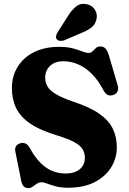

<svg xmlns="http://www.w3.org/2000/svg" viewBox="-20 -955 667 992"><path d="M332.5 15Q295 15 268.2 7.8Q241.5 0.5 223.5 -6.5Q205.5 -13.5 195.5 -13.5Q184.5 -13.5 176 -9Q167.5 -4.5 160 1.5Q152.5 7.5 144.8 12.2Q137 17 128 17Q111.5 17 102.5 8Q93.5 -1 89.5 -21.5L59 -173.5Q56 -188.5 62.5 -199Q69 -209.5 83.5 -214.5Q99 -219.5 111.8 -213.5Q124.5 -207.5 134.5 -189.5Q161.5 -140.5 191 -111.8Q220.5 -83 252.5 -70.8Q284.5 -58.5 319 -58.5Q365 -58.5 391.8 -80.5Q418.5 -102.5 418.5 -139.5Q418.5 -164 407.2 -183.2Q396 -202.5 365.2 -219.8Q334.5 -237 276 -255Q188 -281 136.8 -316Q85.5 -351 63.5 -396.5Q41.5 -442 41.5 -499.5Q41.5 -562 71.5 -610.2Q101.5 -658.5 156.2 -685.8Q211 -713 285.5 -713Q327.5 -713 356.2 -705.2Q385 -697.5 404.5 -689.5Q424 -681.5 438 -681.5Q450 -681.5 458.2 -689.8Q466.5 -698 475.2 -706.5Q484 -715 499 -715Q514.5 -715 524.8 -704.5Q535 -694 543.5 -666L588 -514Q593.5 -495.5 586.5 -481.8Q579.5 -468 563 -463.5Q547 -459 535.2 -465.2Q523.5 -471.5 515 -488Q486.5 -542.5 452 -575.8Q417.5 -609 380.8 -623.8Q344 -638.5 307.5 -638.5Q263.5 -638.5 238.5 -614.5Q213.5 -590.5 213.5 -553.5Q213.5 -528 226 -507.2Q238.5 -486.5 270 -468Q301.5 -449.5 357.5 -430Q443.5 -402 492.8 -367.5Q542 -333 562.8 -290Q583.5 -247 583.5 -194.5Q583.5 -136.5 553.5 -89Q523.5 -41.5 467.5 -13.2Q411.5 15 332.5 15ZM329.5 -869.5Q350 -903.5 373.8 -922Q397.5 -940.5 429.5 -933Q458 -926.5 471.2 -903.2Q484.5 -880 478.5 -856.5Q473 -830 453.8 -814Q434.5 -798 400 -784.5L311 -746.5Q301 -743 290.5 -744Q280 -745 273.5 -752Q267.5 -760 269.8 -769.2Q272 -778.5 277.5 -788Z"/></svg>

Font: Fraunces 28pt Soft Wonky
Style: Bold
Weight: 700
Version: Version 1.000;[b76b70a41]